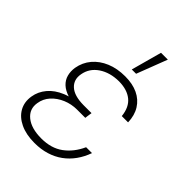

<svg xmlns="http://www.w3.org/2000/svg" viewBox="-226 -863 970 970"><g transform="rotate(45 259.0 -378.0)"><path d="M252.4 -290H302.2L298.8 -261.7H240.7Q200.2 -261.7 164.3 -246.6Q128.4 -231.4 104.2 -204.8Q80.1 -178.2 74.7 -142.6Q66.4 -93.3 105 -62Q143.6 -30.8 215.3 -30.8Q285.6 -30.8 332.5 -65.2Q379.4 -99.6 406.7 -159.7H448.7Q435.1 -121.1 412.6 -89.6Q390.1 -58.1 359.6 -35.9Q329.1 -13.7 290.8 -2Q252.4 9.8 207 9.8Q147 9.8 104.7 -10.3Q62.5 -30.3 42.7 -65.4Q22.9 -100.6 30.3 -145.5Q36.6 -185.5 64 -218.3Q91.3 -251 138.4 -270.5Q185.5 -290 252.4 -290ZM299.3 -267.6H249Q200.2 -267.6 166 -278.1Q131.8 -288.6 112.1 -307.1Q92.3 -325.7 85.7 -350.6Q79.1 -375.5 83.5 -403.8Q91.3 -448.7 119.6 -482.2Q147.9 -515.6 192.4 -534.2Q236.8 -552.7 293.5 -552.7Q346.2 -552.7 384.5 -534.7Q422.9 -516.6 444.6 -481.9Q466.3 -447.3 467.8 -398.4H422.9Q417 -456.1 382.3 -484.1Q347.7 -512.2 289.1 -512.7Q225.1 -512.2 180.9 -482.4Q136.7 -452.6 127.9 -401.9Q119.6 -356.9 150.1 -329.1Q180.7 -301.3 246.6 -300.8H304.2ZM292 -600.6 336.9 -764.6H385.7L322.8 -600.6Z"/></g></svg>

Font: Inter Tight ExtraLight
Style: Italic
Weight: 250
Italic angle: -9.39999°
Designer: Rasmus Andersson
Foundry: rsms
Version: Version 3.004